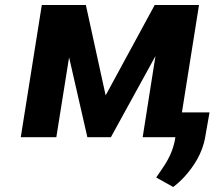

<svg xmlns="http://www.w3.org/2000/svg" viewBox="-20 -548 857 767"><path d="M63 0H205L256 -319L329 0H423L601 -324L550 0H691L775 -528H598L402 -167L323 -528H147ZM604 161 672 199C688 187 702 174 717 158C753 118 789 65 800 -2L817 -99H697L680 4C669 74 635 115 604 161Z"/></svg>

Font: Aerodynamic
Style: Obl
Weight: 500
Designer: Google
Version: Version 2.000980; 2014